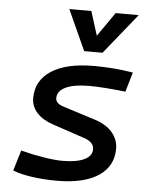

<svg xmlns="http://www.w3.org/2000/svg" viewBox="-55 -822 696 877"><g transform="rotate(5 293.0 -383.0)"><path d="M239.7 9.8Q176.3 9.8 123 2Q69.8 -5.9 36.1 -19.5L64.5 -113.3Q121.1 -99.1 171.1 -91.1Q221.2 -83 256.3 -83Q320.3 -83 355.7 -99.9Q391.1 -116.7 391.1 -147.5Q391.1 -180.7 344.7 -195.8L198.2 -245.1Q149.9 -261.2 124 -290.5Q98.1 -319.8 98.1 -356.4Q98.1 -438 167.2 -482.7Q236.3 -527.3 362.8 -527.3Q455.1 -527.3 541.5 -512.7L515.1 -422.9Q469.2 -428.2 425.5 -431.4Q381.8 -434.6 348.1 -434.6Q278.8 -434.6 241 -416.7Q203.1 -398.9 203.1 -366.2Q203.1 -341.3 239.7 -330.1L388.7 -282.7Q440.4 -266.1 468 -233.6Q495.6 -201.2 495.6 -159.2Q495.6 -78.6 428.7 -34.4Q361.8 9.8 239.7 9.8ZM311.5 -590.8 227.1 -776.4H328.1L362.8 -666L439.5 -776.4H545.4L395.5 -590.8Z"/></g></svg>

Font: Cascadia Mono
Style: Italic
Weight: 400
Italic angle: -10°
Monospace: yes
Designer: Aaron Bell
Foundry: Saja Typeworks
Version: Version 2404.023; ttfautohint (v1.8.4)